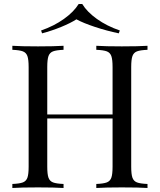

<svg xmlns="http://www.w3.org/2000/svg" viewBox="-20 -936 797 956"><path d="M42 0ZM633.3 -602.1V-106Q633.3 -68.4 639.4 -51.3Q645.5 -34.2 661.9 -27.8Q678.2 -21.5 714.4 -20V0Q672.9 -2.9 586.4 -2.9Q506.3 -2.9 459.5 0V-20Q495.6 -21.5 512 -27.8Q528.3 -34.2 534.4 -51.3Q540.5 -68.4 540.5 -106V-346.2H215.3V-106Q215.3 -68.4 221.4 -51.3Q227.5 -34.2 243.9 -27.8Q260.3 -21.5 296.4 -20V0Q250.5 -2.9 169.4 -2.9Q83.5 -2.9 41.5 0V-20Q77.6 -21.5 94 -27.8Q110.4 -34.2 116.5 -51.3Q122.6 -68.4 122.6 -106V-602.1Q122.6 -639.6 116.5 -656.7Q110.4 -673.8 94 -680.2Q77.6 -686.5 41.5 -688V-708Q83 -705.1 169.4 -705.1Q250.5 -705.1 296.4 -708V-688Q260.3 -686.5 243.9 -680.2Q227.5 -673.8 221.4 -656.7Q215.3 -639.6 215.3 -602.1V-366.2H540.5V-602.1Q540.5 -639.6 534.4 -656.7Q528.3 -673.8 512 -680.2Q495.6 -686.5 459.5 -688V-708Q506.3 -705.1 586.4 -705.1Q672.4 -705.1 714.4 -708V-688Q678.2 -686.5 661.9 -680.2Q645.5 -673.8 639.4 -656.7Q633.3 -639.6 633.3 -602.1ZM576.7 -784.2 571.3 -770Q510.7 -782.7 452.6 -802Q394.5 -821.3 360.4 -839.8Q332 -821.3 284.9 -802Q237.8 -782.7 189.5 -770L184.6 -784.2Q248.5 -806.2 298.1 -841.6Q347.7 -877 371.6 -916H389.6Q413.1 -877 462.6 -841.6Q512.2 -806.2 576.7 -784.2Z"/></svg>

Font: Playfair Display SC
Style: Regular
Weight: 400
Designer: Claus Eggers Sørensen
Foundry: Claus Eggers Sørensen
Version: Version 1.004;PS 001.004;hotconv 1.0.70;makeotf.lib2.5.58329